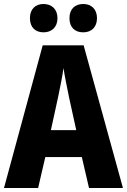

<svg xmlns="http://www.w3.org/2000/svg" viewBox="-20 -942 636 962"><path d="M130 -851C130 -804 158 -780 198 -780C239 -780 268 -806 268 -851C268 -896 239 -922 198 -922C158 -922 130 -897 130 -851ZM328 -851C328 -805 355 -780 397 -780C438 -780 466 -806 466 -851C466 -896 438 -922 397 -922C356 -922 328 -897 328 -851ZM426 0H596L399 -715H194L0 0H171L207 -155H390ZM326 -454 362 -290H235L271 -455C281 -503 293 -561 298 -601C304 -561 317 -499 326 -454Z"/></svg>

Font: Noto Sans Georgian Condensed ExtraBold
Style: Regular
Weight: 800
Width: 3
Designer: Monotype Design Team, Akaki Razmadze
Foundry: Google LLC
Version: Version 2.005